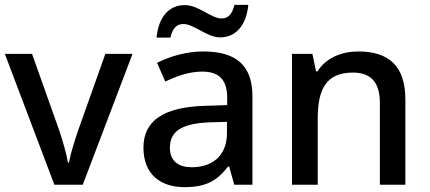

<svg xmlns="http://www.w3.org/2000/svg" viewBox="-20 -761 1770 791"><path d="M204 0H321L526 -539H414L302 -224C288 -183 270 -125 264 -91H260C255 -124 238 -182 224 -224L112 -539H0Z M625 -606H682C691 -644 707 -662 735 -662C780 -662 832 -607 887 -607C951 -607 995 -656 1003 -741H946C937 -704 921 -685 893 -685C849 -685 799 -740 741 -740C677 -740 633 -692 625 -606ZM818 -549C746 -549 678 -528 627 -502L661 -425C707 -447 758 -466 813 -466C878 -466 916 -437 916 -358V-328L824 -325C653 -320 571 -263 571 -153C571 -41 643 10 740 10C830 10 873 -16 920 -75H924L945 0H1020V-365C1020 -491 953 -549 818 -549ZM843 -257 915 -259V-212C915 -118 853 -72 770 -72C717 -72 680 -96 680 -152C680 -215 720 -252 843 -257Z M1456 -549C1388 -549 1323 -523 1288 -467H1282L1267 -539H1183V0H1289V-272C1289 -394 1324 -462 1434 -462C1510 -462 1545 -420 1545 -336V0H1650V-351C1650 -490 1581 -549 1456 -549Z"/></svg>

Font: Noto Sans Hanifi Rohingya Medium
Style: Regular
Weight: 500
Designer: Monotype Design Team and DaltonMaag
Foundry: Google LLC
Version: Version 2.102